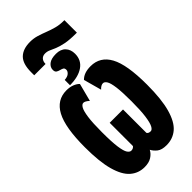

<svg xmlns="http://www.w3.org/2000/svg" viewBox="-341 -1198 1283 1283"><g transform="rotate(-45 300.0 -557.0)"><path d="M106 -976Q106 -1055 141.5 -1089.5Q177 -1124 244 -1124Q277 -1124 307 -1115Q337 -1106 367.5 -1094Q398 -1082 431 -1073Q464 -1064 502 -1064H509V-946H501Q439 -946 400.5 -954Q362 -962 338 -972Q314 -982 297 -990Q280 -998 260 -998Q238 -998 225.5 -984Q213 -970 213 -946H106ZM228 -780Q257 -782 270.5 -794.5Q284 -807 284 -820Q284 -836 274 -841Q264 -846 251.5 -849Q239 -852 229 -858.5Q219 -865 219 -884Q219 -909 241.5 -927Q264 -945 310 -945Q354 -945 377.5 -920Q401 -895 401 -855Q401 -795 354.5 -762.5Q308 -730 228 -730ZM194 10Q136 10 93.5 -27Q51 -64 28 -147Q5 -230 5 -366Q5 -553 50.5 -638Q96 -723 187 -723Q218 -723 242.5 -713.5Q267 -704 281 -689L248 -562Q224 -584 208 -584Q194 -584 182.5 -564Q171 -544 164 -494.5Q157 -445 157 -358Q157 -264 164 -215Q171 -166 183 -148.5Q195 -131 209 -131Q227 -131 238 -145V-365H364V-144Q371 -131 392 -131Q406 -131 417.5 -153Q429 -175 436 -226Q443 -277 443 -363Q443 -452 436.5 -500Q430 -548 418.5 -566Q407 -584 393 -584Q374 -584 354 -562L319 -689Q351 -723 415 -723Q505 -723 550 -640.5Q595 -558 595 -369Q595 -231 571.5 -147.5Q548 -64 505 -27Q462 10 401 10Q357 10 334.5 -7.5Q312 -25 300 -48Q287 -23 261 -6.5Q235 10 194 10Z"/></g></svg>

Font: Noto Sans Mono Black
Style: Regular
Weight: 900
Designer: Monotype Design Team
Foundry: Monotype Imaging Inc.
Version: Version 2.014